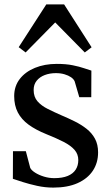

<svg xmlns="http://www.w3.org/2000/svg" viewBox="-20 -842 502 873"><path d="M222.5 11Q185 11 148.8 3Q112.5 -5 83.8 -14.2Q55 -23.5 38.5 -29L39 -154.5H97.5L117.5 -78.5Q123 -67.5 140 -56.8Q157 -46 180 -39Q203 -32 226.5 -32Q263.5 -32 287.8 -42Q312 -52 324 -70.5Q336 -89 336 -114Q336 -141 319 -160.5Q302 -180 269.5 -196.8Q237 -213.5 189.5 -232.5Q142.5 -251.5 110 -275.2Q77.5 -299 61 -330.8Q44.5 -362.5 44.5 -405Q44.5 -450 69.8 -482.8Q95 -515.5 139 -533.5Q183 -551.5 238 -551.5Q280.5 -551.5 311 -545.2Q341.5 -539 362.2 -531.8Q383 -524.5 395.5 -521L395 -400H340.5L319.5 -472Q315 -482.5 303 -490.8Q291 -499 273.5 -504.2Q256 -509.5 234 -509.5Q206.5 -509.5 183.5 -500.8Q160.5 -492 146.8 -475Q133 -458 133 -433Q133 -401 150.8 -381Q168.5 -361 197 -346.8Q225.5 -332.5 257.5 -318.5Q289.5 -305 319.8 -290Q350 -275 374 -256Q398 -237 412 -211Q426 -185 426 -149Q426 -101.5 402 -65.5Q378 -29.5 332.5 -9.2Q287 11 222.5 11ZM96.5 -603.5 65 -627.5 190.5 -822H271.5L396.5 -627L365.5 -603.5L231 -740Z"/></svg>

Font: Merriweather 60pt
Style: Regular
Weight: 400
Version: Version 2.100